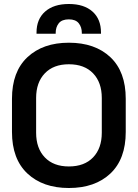

<svg xmlns="http://www.w3.org/2000/svg" viewBox="-20 -928 690 962"><path d="M40 -267V-433Q40 -569 117.5 -641.5Q195 -714 325 -714Q456 -714 533 -641.5Q610 -569 610 -433V-267Q610 -131 533 -58.5Q456 14 325 14Q195 14 117.5 -58.5Q40 -131 40 -267ZM490 -263V-437Q490 -515 446.5 -560.5Q403 -606 325 -606Q248 -606 204.5 -560.5Q161 -515 161 -437V-263Q161 -185 204.5 -139.5Q248 -94 325 -94Q403 -94 446.5 -139.5Q490 -185 490 -263ZM163 -759V-765Q163 -832 206 -870Q249 -908 325 -908Q401 -908 443.5 -870Q486 -832 486 -765V-759H390V-763Q390 -792 374.5 -811.5Q359 -831 325 -831Q290 -831 274.5 -811.5Q259 -792 259 -763V-759Z"/></svg>

Font: Space Grotesk Frontify SemiBold
Style: Regular
Weight: 600
Designer: Florian Karsten
Version: Version 2.000